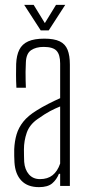

<svg xmlns="http://www.w3.org/2000/svg" viewBox="-20 -765 366 790"><path d="M140.5 5Q93.5 5 68 -21.8Q42.5 -48.5 39.5 -97Q39 -112 38.5 -123.8Q38 -135.5 38.5 -151Q40 -184 48.2 -212Q56.5 -240 76 -264.5Q95.5 -289 131.5 -311Q152 -324 179 -337.8Q206 -351.5 227.5 -361V-504Q227.5 -540 212.8 -556Q198 -572 159.5 -572Q128 -572 108 -558.5Q88 -545 86.5 -509Q85.5 -489 85.2 -469.8Q85 -450.5 85.5 -433.8Q86 -417 86.5 -404H47.5Q46 -433.5 46 -457.2Q46 -481 46.5 -502Q48 -537.5 59.5 -560.5Q71 -583.5 96 -594.8Q121 -606 162.5 -606Q202.5 -606 225.5 -595Q248.5 -584 258 -560.2Q267.5 -536.5 267.5 -499V0H227.5V-50H222.5Q213 -26 194.8 -10.5Q176.5 5 140.5 5ZM144.5 -28Q176 -28 196.2 -44Q216.5 -60 227.5 -92V-327Q207.5 -319 186.5 -308Q165.5 -297 134.5 -275Q101.5 -252 90 -218.8Q78.5 -185.5 78.5 -150Q78.5 -136 78.8 -122.5Q79 -109 79.5 -99Q82 -67 99 -47.5Q116 -28 144.5 -28ZM147.5 -640 79.5 -745H118.5L164.5 -670L210.5 -745H248.5L180.5 -640Z"/></svg>

Font: Big Shoulders Text SC Thin
Style: Regular
Weight: 100
Designer: Patric King
Foundry: XO Type Co
Version: Version 2.002